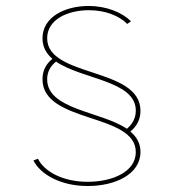

<svg xmlns="http://www.w3.org/2000/svg" viewBox="-20 -623 591 642"><path d="M416 -183.1C439 -202.6 449.7 -225.1 449.7 -252.4C449.7 -399.4 137.7 -362.8 137.7 -495.1C137.7 -558.6 207.5 -588.9 276.9 -588.9C332.5 -588.9 379.4 -569.8 405.3 -543L418 -551.8C388.7 -581.1 336.9 -603 275.9 -603C198.2 -603 122.1 -566.9 122.1 -495.1C122.1 -465.8 134.8 -443.8 155.3 -426.3C133.8 -409.2 122.1 -386.7 122.1 -357.9C122.1 -209.5 434.1 -246.6 434.1 -114.3C434.1 -48.3 355.5 -15.1 273.4 -15.1C188 -15.1 127 -50.8 106.9 -92.3L91.8 -86.4C114.7 -40.5 182.1 -1 273.4 -1C364.3 -1 449.7 -39.6 449.7 -115.2C449.7 -144 436.5 -166 416 -183.1ZM137.7 -357.9C137.7 -382.3 148.4 -402.3 167.5 -417C253.9 -357.4 434.1 -353.5 434.1 -253.4C434.1 -228 422.9 -208 404.3 -192.4C317.9 -251 137.7 -255.9 137.7 -357.9Z"/></svg>

Font: Now Thin
Style: Regular
Weight: 100
Designer: Alfredo Marco Pradil
Foundry: Alfredo Marco Pradil
Version: Version 1.200;hotconv 1.0.109;makeotfexe 2.5.65596